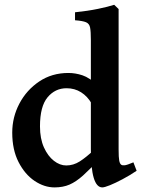

<svg xmlns="http://www.w3.org/2000/svg" viewBox="-20 -777 601 811"><path d="M557.1 -55.7Q527.3 -35.6 497.3 -19.8Q467.3 -3.9 444.3 5.4Q421.4 14.6 412.1 14.6Q363.8 14.6 363.8 -147.5V-607.4Q363.8 -643.6 360.6 -660.4Q357.4 -677.2 343.3 -683.1Q329.1 -689 296.9 -691.4V-725.1Q350.1 -730.5 393.6 -739.5Q437 -748.5 462.4 -756.8L481 -738.8V-146Q481 -111.8 483.6 -98.4Q486.3 -85 492.2 -81.1Q497.6 -77.6 507.3 -78.9Q517.1 -80.1 543.5 -91.3ZM399.9 -105Q359.9 -62 330.6 -35.6Q301.3 -9.3 273.7 2.7Q246.1 14.6 210.4 14.6Q167 14.6 126 -12.9Q85 -40.5 58.3 -92.5Q31.7 -144.5 31.7 -216.8Q31.7 -282.2 62 -339.6Q92.3 -397 145.8 -432.9Q199.2 -468.8 269 -468.8Q298.3 -468.8 328.1 -459Q357.9 -449.2 396 -414.1Q396 -356.4 367.2 -339.4Q349.6 -370.1 322.5 -387.2Q295.4 -404.3 261.2 -404.3Q212.9 -404.3 180.9 -366Q148.9 -327.6 148.9 -243.2Q148.9 -191.4 165.5 -154.5Q182.1 -117.7 207.5 -97.9Q232.9 -78.1 259.8 -78.1Q290 -78.1 316.9 -95.2Q343.8 -112.3 378.4 -145Q382.3 -143.1 387 -134.3Q391.6 -125.5 395.3 -116.5Q398.9 -107.4 399.9 -105Z"/></svg>

Font: Gentium Plus
Style: Bold
Weight: 700
Designer: Victor Gaultney, Annie Olsen, Iska Routamaa, Becca Hirsbrunner
Foundry: SIL International
Version: Version 6.101